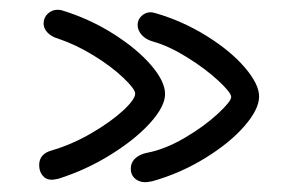

<svg xmlns="http://www.w3.org/2000/svg" viewBox="-20 -562 609 392"><path d="M60 -225Q60 -248 86 -255Q127 -267 166.5 -290Q206 -313 231 -336Q256 -359 256 -371Q256 -380 232 -403Q208 -426 171.5 -448.5Q135 -471 99 -483Q85 -487 77 -495.5Q69 -504 69 -514Q69 -526 77.5 -534Q86 -542 97 -542Q103 -542 106 -541Q162 -524 210.5 -493.5Q259 -463 288 -429.5Q317 -396 317 -370Q317 -345 287 -311.5Q257 -278 206.5 -246.5Q156 -215 99 -197Q89 -195 86 -195Q74 -195 67 -203.5Q60 -212 60 -225ZM247 -217Q247 -230 256 -238.5Q265 -247 280 -250Q317 -257 357 -280.5Q397 -304 424.5 -329.5Q452 -355 452 -364Q452 -373 425.5 -397.5Q399 -422 362 -445Q325 -468 293 -477Q278 -481 269.5 -490.5Q261 -500 261 -511Q261 -522 269 -529.5Q277 -537 288 -537Q290 -537 298 -535Q353 -519 402 -488.5Q451 -458 480 -424Q509 -390 509 -365Q509 -339 479 -304.5Q449 -270 398.5 -239Q348 -208 291 -192Q281 -190 277 -190Q264 -190 255.5 -197.5Q247 -205 247 -217Z"/></svg>

Font: Mali
Style: Regular
Weight: 400
Version: Version 1.000; ttfautohint (v1.6)